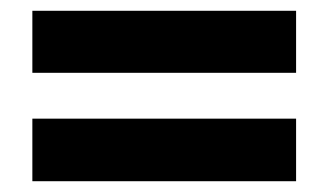

<svg xmlns="http://www.w3.org/2000/svg" viewBox="-20 -530 610 356"><path d="M40 -510H529V-395H40ZM40 -310H529V-194H40Z"/></svg>

Font: Noto Sans UI ExtraBold
Style: Regular
Weight: 800
Designer: Monotype Design Team
Foundry: Monotype Imaging Inc.
Version: Version 1.001